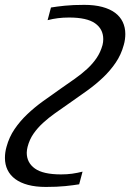

<svg xmlns="http://www.w3.org/2000/svg" viewBox="-62 -549 534 778"><path d="M219.7 -131.3Q189 -109.9 161.6 -90.6Q134.3 -71.3 112.1 -50.8Q89.8 -30.3 73.7 -7.1Q57.6 16.1 49.8 45.9Q48.3 51.8 47.4 57.9Q46.4 64 46.4 69.8Q46.4 110.4 79.6 134Q112.8 157.7 185.5 157.7Q210 157.7 230.5 154.8Q251 151.9 272.5 146.5L258.8 197.8Q235.4 201.7 202.4 205.1Q169.4 208.5 124 208.5Q82.5 208.5 51.5 200.2Q20.5 191.9 -0.2 176.5Q-21 161.1 -31.5 139.4Q-42 117.7 -42 90.8Q-42 68.4 -35.6 45.9Q-24.9 6.3 -2.9 -25.9Q19 -58.1 48.3 -85.9Q77.6 -113.8 112.3 -138.9Q147 -164.1 183.6 -189.5Q214.4 -210.9 241.7 -230.2Q269 -249.5 291.3 -270Q313.5 -290.5 329.3 -313.7Q345.2 -336.9 353.5 -366.7Q356.4 -378.4 356.4 -390.1Q356.4 -431.2 323.2 -454.6Q290 -478 217.8 -478Q193.4 -478 172.6 -475.3Q151.9 -472.7 130.9 -467.3L144.5 -518.6Q168 -522.5 200.9 -525.9Q233.9 -529.3 279.3 -529.3Q320.8 -529.3 352.1 -521Q383.3 -512.7 404.1 -497.3Q424.8 -481.9 435.3 -460Q445.8 -438 445.8 -411.1Q445.8 -400.9 444.3 -389.6Q442.9 -378.4 439.5 -366.7Q428.7 -327.1 406.7 -294.9Q384.8 -262.7 355.5 -234.9Q326.2 -207 291.3 -181.9Q256.3 -156.7 219.7 -131.3Z"/></svg>

Font: Arian AMU Serif
Style: Italic
Weight: 400
Italic angle: -15°
Designer: Ruben Hakobyan (Tarumian)
Foundry: Ruben Hakobyan (Tarumian)
Version: Version 1.002